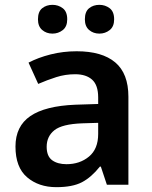

<svg xmlns="http://www.w3.org/2000/svg" viewBox="-20 -764 628 794"><path d="M297 -552Q402 -552 456.5 -506Q511 -460 511 -364V0H422L397 -75H393Q358 -31 319 -10.5Q280 10 213 10Q140 10 92 -31Q44 -72 44 -158Q44 -242 105.5 -284Q167 -326 292 -331L386 -334V-361Q386 -412 361 -434.5Q336 -457 291 -457Q250 -457 212.5 -445Q175 -433 138 -417L98 -505Q138 -526 189.5 -539Q241 -552 297 -552ZM320 -254Q237 -251 205 -225.5Q173 -200 173 -157Q173 -118 195.5 -101.5Q218 -85 255 -85Q310 -85 348 -116.5Q386 -148 386 -210V-256ZM137 -684Q137 -716 154.5 -730Q172 -744 197 -744Q221 -744 239.5 -730Q258 -716 258 -684Q258 -654 239.5 -639.5Q221 -625 197 -625Q172 -625 154.5 -640Q137 -655 137 -684ZM331 -684Q331 -716 348.5 -730Q366 -744 391 -744Q415 -744 433.5 -730Q452 -716 452 -684Q452 -654 433.5 -639.5Q415 -625 391 -625Q366 -625 348.5 -640Q331 -655 331 -684Z"/></svg>

Font: Noto Sans Hanifi Rohingya SemiBold
Style: Regular
Weight: 600
Version: Version 2.101